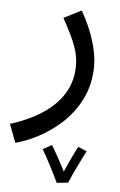

<svg xmlns="http://www.w3.org/2000/svg" viewBox="-77 -376 497 794"><g transform="rotate(5 171.0 20.5)"><path d="M4 230C108 203 301 97 301 -114C301 -172 280 -252 230 -339L157 -302C211 -204 226 -163 226 -107C226 -19 177 90 -25 154ZM189 380 236 375C249 342 289 261 301 239L265 224C257 237 231 291 214 331C197 297 168 245 156 226L119 246C139 279 174 348 189 380Z"/></g></svg>

Font: Noto Sans Arabic UI
Style: Regular
Weight: 400
Designer: Monotype Design Team, Nadine Chahine and Nizar Qandah
Foundry: Monotype Imaging Inc.
Version: Version 2.010